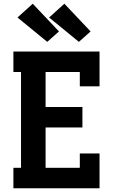

<svg xmlns="http://www.w3.org/2000/svg" viewBox="-20 -1012 640 1032"><path d="M52 0V-110H93V-625H52V-735H515V-548H409V-625H225V-437H423V-327H225V-110H409V-187H515V0ZM404 -787 244 -918 326 -992 467 -843ZM234 -787 74 -918 156 -992 297 -843Z"/></svg>

Font: Iosevka Curly Slab XBdEx
Style: Regular
Weight: 800
Width: 7
Monospace: yes
Designer: Belleve Invis
Foundry: Belleve Invis
Version: Version 11.0.0; ttfautohint (v1.8.3)